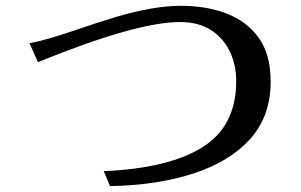

<svg xmlns="http://www.w3.org/2000/svg" viewBox="-20 -669 1040 664"><path d="M82 -519.5Q139.6 -530.3 232.4 -562Q325.2 -593.8 380.9 -610.4Q510.7 -648.4 601.6 -648.9Q692.4 -649.4 762.7 -622.6Q833 -595.7 874.5 -538.6Q916 -481.4 916 -386.7Q916 -267.6 845.7 -189Q775.4 -110.4 649.9 -69.3Q524.4 -28.3 360.4 -25.4L338.9 -77.1Q564.5 -86.9 680.7 -160.2Q796.9 -233.4 796.9 -388.7Q796.9 -445.3 774.4 -491.7Q752 -538.1 709 -565.4Q666 -592.8 602.5 -592.8Q452.1 -592.8 111.3 -454.1Z"/></svg>

Font: GenEi LateMin v2
Style: Medium
Weight: 500
Designer: o_tamon (Modified)
Foundry: o_tamon / Adobe Systems Incorporated / FONT 910 / Philipp H. Poll
Version: Version 2.1;Original Version 1.004